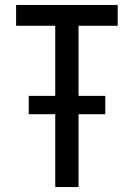

<svg xmlns="http://www.w3.org/2000/svg" viewBox="-20 -755 540 775"><path d="M203 0H297V-294H405V-368H297V-651H455V-735H45V-651H203V-368H96V-294H203Z"/></svg>

Font: Iosevka SS08 Medium
Style: Regular
Weight: 500
Monospace: yes
Designer: Belleve Invis
Foundry: Belleve Invis
Version: Version 3.4.3; ttfautohint (v1.8.3)